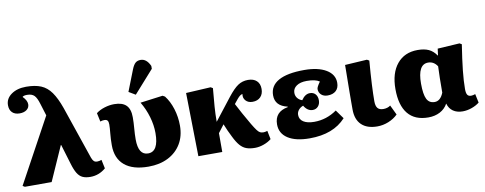

<svg xmlns="http://www.w3.org/2000/svg" viewBox="-69 -1174 3857 1527"><g transform="rotate(-10 1860.0 -410.0)"><path d="M667 -105 682 -34Q627 13 558 13Q520 13 495 1.5Q470 -10 452.5 -38.5Q435 -67 420 -118L372 -277H369L246 0H30L13 -10L296 -530L266 -627Q251 -678 231.5 -697.5Q212 -717 174 -717Q145 -717 136 -707Q170 -673 170 -642Q170 -615 148.5 -598.5Q127 -582 91 -582Q53 -582 31.5 -603Q10 -624 10 -662Q10 -715 57 -748.5Q104 -782 177 -782Q249 -782 297 -762Q345 -742 379 -694Q413 -646 442 -564L588 -136Q596 -115 605.5 -106.5Q615 -98 632 -98Q649 -98 667 -105Z M1027 13Q901 13 834.5 -43Q768 -99 768 -205Q768 -257 772.5 -300.5Q777 -344 777 -372Q777 -394 769.5 -403.5Q762 -413 744 -413Q726 -413 711 -407L696 -477Q724 -499 764 -511.5Q804 -524 843 -524Q908 -524 939.5 -493Q971 -462 971 -396Q971 -353 967 -306Q963 -259 963 -218Q963 -91 1042 -91Q1127 -91 1127 -241Q1127 -305 1107.5 -372Q1088 -439 1052 -499L1234 -523L1252 -513Q1288 -467 1308.5 -401.5Q1329 -336 1329 -265Q1329 -181 1291.5 -118.5Q1254 -56 1186 -21.5Q1118 13 1027 13ZM1026 -568 972 -600 1039 -771Q1053 -806 1069 -820Q1085 -834 1111 -834Q1159 -834 1187 -772V-749Z M1887 13Q1846 13 1817.5 2.5Q1789 -8 1766.5 -34Q1744 -60 1721 -107Q1708 -132 1695 -161Q1682 -190 1672 -215L1624 -152V0H1431L1422 -512L1622 -523L1639 -513Q1631 -428 1626.5 -367Q1622 -306 1622 -244L1760 -421Q1808 -482 1843.5 -505.5Q1879 -529 1924 -529Q1969 -529 1994 -505.5Q2019 -482 2019 -440Q2019 -399 1995.5 -375Q1972 -351 1931 -351Q1896 -351 1876 -373Q1856 -395 1862 -426Q1845 -426 1819 -395L1789 -358Q1810 -317 1833 -275.5Q1856 -234 1888 -179Q1909 -144 1922.5 -126Q1936 -108 1947.5 -102.5Q1959 -97 1975 -97Q1982 -97 1988.5 -98.5Q1995 -100 2006 -103L2020 -34Q1994 -13 1957.5 0Q1921 13 1887 13Z M2329 14Q2216 14 2153.5 -26.5Q2091 -67 2091 -140Q2091 -242 2199 -261V-265Q2100 -287 2100 -373Q2100 -450 2170.5 -489.5Q2241 -529 2378 -529Q2490 -529 2555 -490Q2620 -451 2620 -384Q2620 -342 2595.5 -319.5Q2571 -297 2528 -297Q2496 -297 2476.5 -315Q2457 -333 2457 -361Q2457 -377 2486 -417Q2453 -440 2383 -440Q2331 -440 2300.5 -419Q2270 -398 2270 -363Q2270 -339 2284 -321Q2298 -303 2322 -295Q2352 -340 2391 -340Q2419 -340 2435.5 -321.5Q2452 -303 2452 -272Q2452 -242 2435 -223Q2418 -204 2391 -204Q2349 -204 2321 -251Q2297 -242 2283 -224.5Q2269 -207 2269 -185Q2269 -149 2300 -129Q2331 -109 2387 -109Q2486 -109 2570 -168L2621 -97Q2520 14 2329 14Z M2875 14Q2792 14 2747.5 -29Q2703 -72 2703 -153Q2703 -174 2703 -211.5Q2703 -249 2703.5 -293Q2704 -337 2704.5 -381Q2705 -425 2705.5 -459.5Q2706 -494 2706 -512L2884 -523L2902 -513Q2893 -404 2889 -323Q2885 -242 2885 -187Q2885 -149 2899.5 -131.5Q2914 -114 2946 -114Q2963 -114 2978.5 -119Q2994 -124 3003 -132L3041 -53Q3010 -22 2965.5 -4Q2921 14 2875 14Z M3287 14Q3178 14 3122.5 -54Q3067 -122 3067 -253Q3067 -382 3127.5 -455.5Q3188 -529 3294 -529Q3348 -529 3383.5 -512.5Q3419 -496 3445 -458H3447L3454 -512L3632 -523L3649 -513Q3630 -391 3621 -306.5Q3612 -222 3612 -158Q3612 -125 3621 -111Q3630 -97 3651 -97Q3660 -97 3668 -99Q3676 -101 3685 -104L3700 -33Q3674 -12 3637 1Q3600 14 3564 14Q3518 14 3487 -7.5Q3456 -29 3445 -69H3444Q3422 -29 3381 -7.5Q3340 14 3287 14ZM3357 -98Q3404 -98 3429 -161Q3429 -226 3430 -278Q3431 -330 3433 -373Q3405 -416 3359 -416Q3275 -416 3275 -261Q3275 -174 3294 -136Q3313 -98 3357 -98Z"/></g></svg>

Font: Literata 12pt ExtraBold
Style: Regular
Weight: 800
Designer: Latin by Veronika Burian and Jose Scaglione. Greek by Irene Vlachou. Cyrillic by Vera Evstafieva.
Foundry: TypeTogether
Version: Version 3.002